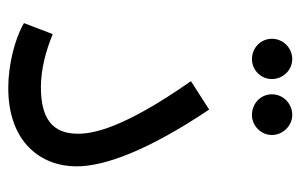

<svg xmlns="http://www.w3.org/2000/svg" viewBox="-148 -556 710 453"><g transform="rotate(90 206.5 -330.0)"><path d="M252 -570C277 -570 299 -591 299 -617C299 -643 277 -665 252 -665C224 -665 203 -643 203 -617C203 -591 224 -570 252 -570ZM120 -570C146 -570 167 -591 167 -617C167 -643 146 -665 120 -665C93 -665 72 -643 72 -617C72 -591 93 -570 120 -570ZM35 -32C73 -10 134 5 188 5C317 5 373 -73 373 -156C373 -224 334 -327 239 -469L172 -426C286 -263 296 -193 296 -159C296 -99 260 -72 186 -72C144 -72 99 -84 61 -100Z"/></g></svg>

Font: Noto Sans Arabic UI Cn
Style: Regular
Weight: 400
Width: 3
Designer: Monotype Design Team, Nadine Chahine and Nizar Qandah
Foundry: Monotype Imaging Inc.
Version: Version 2.010